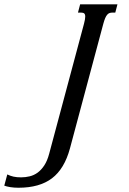

<svg xmlns="http://www.w3.org/2000/svg" viewBox="-252 -736 607 902"><path d="M142.6 -624.5Q148.4 -646.5 148.4 -657.7Q148.4 -668.9 143.6 -672.9Q138.7 -676.8 128.9 -676.8H114.3L124.5 -715.8H299.8L289.6 -676.8H275.4Q268.1 -676.8 262.2 -674.6Q256.3 -672.4 251.5 -666.7Q246.6 -661.1 242.2 -650.9Q237.8 -640.6 233.4 -624.5L76.7 -39.1Q50.8 57.1 -7.8 101.6Q-66.4 146 -165.5 146Q-186.5 146 -204.1 143.1Q-221.7 140.1 -231.9 136.2L-217.8 83.5Q-204.1 90.3 -188.7 93.8Q-173.3 97.2 -152.8 97.2Q-132.3 97.2 -112.3 92.3Q-92.3 87.4 -75.2 75Q-58.1 62.5 -43.9 41Q-29.8 19.5 -21 -13.7Z"/></svg>

Font: Arian AMU Serif
Style: Italic
Weight: 400
Italic angle: -15°
Designer: Ruben Hakobyan (Tarumian)
Foundry: Ruben Hakobyan (Tarumian)
Version: Version 1.002